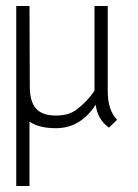

<svg xmlns="http://www.w3.org/2000/svg" viewBox="-20 -418 460 638"><path d="M79 -130Q79 -81 99.5 -57.5Q120 -34 166 -34Q211 -34 237 -56Q267 -78 294 -116V-398H338V-115Q338 -52 369 -20L342 6Q304 -21 298 -70Q247 8 166 8Q109 8 78 -14V200H34V-398H78Z"/></svg>

Font: Bhavuka
Style: Regular
Weight: 400
Version: 2.94.0; ttfautohint (v1.2) -l 7 -r 28 -G 50 -x 13 -D deva -f